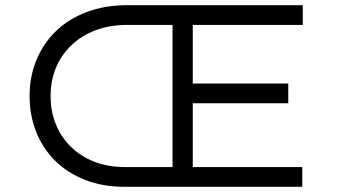

<svg xmlns="http://www.w3.org/2000/svg" viewBox="-20 -720 1307 740"><path d="M460 0Q376 0 308.5 -26.5Q241 -53 193.5 -99.5Q146 -146 120 -210.5Q94 -275 94 -350Q94 -425 120.5 -489Q147 -553 195.5 -600Q244 -647 314 -673.5Q384 -700 469 -700H1147V-624H723V-398H1091V-322H723V-76H1145V0ZM175 -350Q175 -291 195 -241.5Q215 -192 253 -154.5Q291 -117 344 -96.5Q397 -76 463 -76H645V-624H472Q403 -624 348.5 -603.5Q294 -583 255 -545.5Q216 -508 195.5 -458.5Q175 -409 175 -350Z"/></svg>

Font: Lexend Giga Light
Style: Regular
Weight: 300
Version: Version 1.007